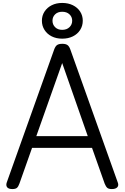

<svg xmlns="http://www.w3.org/2000/svg" viewBox="-20 -1272 847 1306"><path d="M64 14Q38 14 28.5 1.5Q19 -11 26 -31L348 -934Q356 -957 368 -965.5Q380 -974 404 -974Q427 -974 439 -965.5Q451 -957 459 -934L781 -31Q789 -11 778 1.5Q767 14 741 14Q719 14 709.5 5.5Q700 -3 692 -23L606 -266H198L112 -23Q105 -3 95.5 5.5Q86 14 64 14ZM227 -346H577L403 -843ZM403 -1009Q363 -1009 332 -1024.5Q301 -1040 283 -1068Q265 -1096 265 -1131Q265 -1166 283 -1193.5Q301 -1221 332 -1236.5Q363 -1252 403 -1252Q444 -1252 475.5 -1236.5Q507 -1221 525 -1193.5Q543 -1166 543 -1131Q543 -1096 525 -1068Q507 -1040 475.5 -1024.5Q444 -1009 403 -1009ZM403 -1069Q434 -1069 452.5 -1087Q471 -1105 471 -1131Q471 -1157 452.5 -1174.5Q434 -1192 403 -1192Q373 -1192 355 -1174.5Q337 -1157 337 -1131Q337 -1105 355 -1087Q373 -1069 403 -1069Z"/></svg>

Font: Playwrite IT Trad
Style: Regular
Weight: 400
Designer: Veronika Burian, José Scaglione
Foundry: TypeTogether
Version: Version 1.002